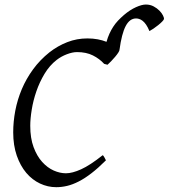

<svg xmlns="http://www.w3.org/2000/svg" viewBox="-20 -796 729 830"><path d="M689 -714.4Q688.5 -710.4 681.2 -702.9Q673.8 -695.3 663.8 -687.3Q653.8 -679.2 643.3 -672.1Q632.8 -665 626 -661.6Q619.1 -678.2 611.8 -689Q604.5 -699.7 596.7 -705.8Q588.9 -711.9 581.5 -714.1Q574.2 -716.3 568.4 -716.3Q540.5 -716.3 523.2 -683.1Q505.9 -649.9 496.6 -580.6H496.1Q497.1 -577.6 491.7 -569.1Q486.3 -560.5 477.8 -550.5Q469.2 -540.5 460.2 -531Q451.2 -521.5 444.8 -516.1L430.2 -520Q410.2 -542 381.6 -556.4Q353 -570.8 313 -570.8Q293.5 -570.8 269 -561.5Q244.6 -552.2 225.1 -537.1Q194.3 -513.2 172.6 -477.1Q150.9 -440.9 137.2 -401.1Q123.5 -361.3 117.2 -322Q110.8 -282.7 110.8 -252Q110.8 -198.7 125.2 -159.9Q139.6 -121.1 162.4 -95.9Q185.1 -70.8 212.2 -58.8Q239.3 -46.9 265.1 -46.9Q292.5 -46.9 330.8 -64.2Q369.1 -81.5 423.8 -125Q426.3 -124 428.2 -120.8Q430.2 -117.7 432.1 -114.3Q434.1 -110.8 435.5 -107.7Q437 -104.5 438 -103Q404.8 -69.8 375.7 -47.4Q346.7 -24.9 320.3 -11.5Q293.9 2 270 7.6Q246.1 13.2 223.1 13.2Q186.5 13.2 152.8 -2.7Q119.1 -18.6 93.5 -48.8Q67.9 -79.1 52.5 -123.3Q37.1 -167.5 37.1 -224.1Q37.1 -270 46.1 -317.6Q55.2 -365.2 74.2 -410.4Q93.3 -455.6 123 -496.3Q152.8 -537.1 193.8 -569.8Q229.5 -597.7 270.8 -613.8Q312 -629.9 357.9 -629.9Q381.8 -629.9 402.6 -626Q423.3 -622.1 440.4 -615.2Q445.8 -634.3 453.1 -650.4Q460.4 -666.5 469.5 -680.4Q478.5 -694.3 490.2 -706.8Q502 -719.2 516.1 -731.4Q542 -753.4 567.6 -764.9Q593.3 -776.4 610.4 -776.4Q629.4 -776.4 644.3 -768.3Q659.2 -760.3 669.4 -749.8Q679.7 -739.3 684.6 -729Q689.5 -718.8 689 -714.4Z"/></svg>

Font: Gentium Plus
Style: Italic
Weight: 400
Italic angle: -8°
Designer: J. Victor Gaultney, Annie Olsen, Iska Routamaa
Foundry: SIL International
Version: Version 1.510